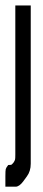

<svg xmlns="http://www.w3.org/2000/svg" viewBox="-23 -497 159 717"><path d="M91.8 -476.6V114.3Q91.8 142.6 77.1 162.1L63.5 180.7Q48.8 200.2 35.2 200.2H-2.9V161.1Q-2.9 139.6 -1.5 134.3Q0 128.9 7.8 119.1Q16.6 119.1 19.5 118.2Q21.5 117.2 27.3 110.4Q32.2 103.5 33.2 98.6Q34.2 95.7 34.2 80.1V-476.6Z"/></svg>

Font: Vancouver Drive
Style: Regular
Weight: 400
Designer: Valery Zaveryaev
Foundry: Cyreal (www.cyreal.org)
Version: Version 1.06